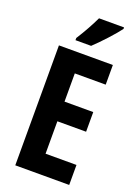

<svg xmlns="http://www.w3.org/2000/svg" viewBox="-172 -1004 772 1074"><g transform="rotate(20 213.5 -466.5)"><path d="M372 -924V-933H223C202 -889 175 -839 141 -786V-773H234C280 -816 345 -887 372 -924ZM385 0V-119H201V-312H372V-429H201V-597H385V-714H64V0Z"/></g></svg>

Font: Noto Sans Georgian ExtraCondensed Bold
Style: Regular
Weight: 700
Width: 2
Designer: Monotype Design Team, Akaki Razmadze
Foundry: Google LLC
Version: Version 2.005